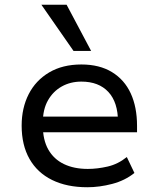

<svg xmlns="http://www.w3.org/2000/svg" viewBox="-20 -778 667 807"><path d="M347 9Q261 9 199 -21.5Q137 -52 104 -110Q71 -168 71 -250Q71 -324 100.5 -382Q130 -440 186.5 -473.5Q243 -507 322 -507Q398 -507 450.5 -475Q503 -443 529.5 -385.5Q556 -328 556 -249V-222H140V-288H496L476 -265Q476 -348 435.5 -391.5Q395 -435 322 -435Q276 -435 239.5 -414.5Q203 -394 181.5 -356Q160 -318 160 -263V-251Q160 -190 183 -149.5Q206 -109 248.5 -88.5Q291 -68 349 -68Q389 -68 432.5 -78Q476 -88 513 -118L545 -51Q505 -19 451.5 -5Q398 9 347 9ZM289 -564 154 -758H260L363 -564Z"/></svg>

Font: Nunito Sans 6pt
Style: Regular
Weight: 400
Version: Version 3.101;gftools[0.9.27]